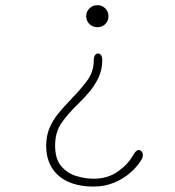

<svg xmlns="http://www.w3.org/2000/svg" viewBox="-20 -508 659 723"><path d="M349 -306.5Q356.5 -306.5 360.8 -300Q365 -293.5 365 -281.5Q365 -247.5 352.2 -218.8Q339.5 -190 318.8 -164.8Q298 -139.5 274 -116.5Q236.5 -80.5 212 -45.5Q187.5 -10.5 187.5 40Q187.5 91.5 211.2 118.5Q235 145.5 268.5 155.2Q302 165 332 165Q385.5 165 423.5 138.2Q461.5 111.5 481 77Q486.5 67.5 491.5 62.2Q496.5 57 502 57Q508 57 513 62.2Q518 67.5 518 75.5Q518 79 517 83.2Q516 87.5 513.5 92Q499 117 472.5 140.8Q446 164.5 410.5 179.5Q375 194.5 332 194.5Q277.5 194.5 237.5 176.8Q197.5 159 175.8 124.5Q154 90 154 40Q154 3.5 166.2 -25.5Q178.5 -54.5 199.5 -80.5Q220.5 -106.5 247 -133.5Q281 -168.5 307 -202.8Q333 -237 333 -279Q333 -292 337.2 -299.2Q341.5 -306.5 349 -306.5ZM346.5 -488.5Q364.5 -488.5 376.5 -476.5Q388.5 -464.5 388.5 -446.5Q388.5 -429.5 376.5 -417.5Q364.5 -405.5 346.5 -405.5Q329 -405.5 316.8 -417.5Q304.5 -429.5 304.5 -446.5Q304.5 -464.5 316.8 -476.5Q329 -488.5 346.5 -488.5Z"/></svg>

Font: Sono ExtraLight
Style: Regular
Weight: 200
Designer: Tyler Finck
Foundry: Tyler Finck
Version: Version 2.112